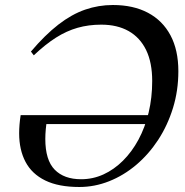

<svg xmlns="http://www.w3.org/2000/svg" viewBox="-20 -736 738 767"><path d="M62.5 -276H589L577.5 -240.5H123.5L169 -266Q165 -242.5 163 -221Q161 -199.5 161 -181Q161 -96.5 198.5 -58.2Q236 -20 304 -20Q351 -20 393.2 -39.2Q435.5 -58.5 471.2 -94Q507 -129.5 533.2 -178.2Q559.5 -227 573.8 -286.5Q588 -346 588 -412.5Q588 -486 563.8 -536Q539.5 -586 494 -611.8Q448.5 -637.5 384.5 -637.5Q334 -637.5 290 -625Q246 -612.5 203.8 -585.8Q161.5 -559 115 -515L103.5 -530Q160 -596.5 213.2 -637.8Q266.5 -679 320 -697.5Q373.5 -716 431 -716Q512.5 -716 571 -685Q629.5 -654 661 -595Q692.5 -536 692.5 -451.5Q692.5 -374 671 -304.5Q649.5 -235 611.8 -177.2Q574 -119.5 524 -77.2Q474 -35 416 -12Q358 11 297 11Q214 11 160.8 -15Q107.5 -41 82 -89.2Q56.5 -137.5 56.5 -203.5Q56.5 -220.5 58 -238.8Q59.5 -257 62.5 -276Z"/></svg>

Font: Newsreader 60pt Medium
Style: Italic
Weight: 500
Italic angle: -17°
Designer: Hugues Gentile
Foundry: Production Type
Version: Version 1.003